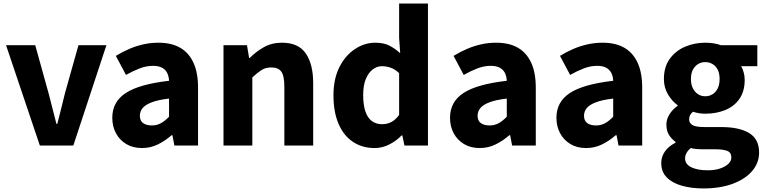

<svg xmlns="http://www.w3.org/2000/svg" viewBox="-20 -818 4303 1079"><path d="M204 0 14 -564H178L253 -294Q264 -252 275 -208.5Q286 -165 297 -122H302Q313 -165 324 -208.5Q335 -252 345 -294L421 -564H578L392 0Z M778 14Q727 14 689.5 -8.5Q652 -31 631.5 -69.5Q611 -108 611 -156Q611 -246 687 -295.5Q763 -345 930 -364Q929 -389 919.5 -408Q910 -427 890.5 -437.5Q871 -448 840 -448Q803 -448 766 -434Q729 -420 688 -397L631 -504Q667 -526 705 -542.5Q743 -559 784.5 -568.5Q826 -578 870 -578Q943 -578 992 -550Q1041 -522 1067 -466Q1093 -410 1093 -325V0H960L949 -58H944Q909 -27 867.5 -6.5Q826 14 778 14ZM833 -113Q862 -113 885 -126Q908 -139 930 -162V-264Q869 -257 832.5 -243Q796 -229 781 -210Q766 -191 766 -168Q766 -139 784.5 -126Q803 -113 833 -113Z M1236 0V-564H1368L1380 -492H1383Q1419 -528 1463 -553Q1507 -578 1565 -578Q1657 -578 1698.5 -517.5Q1740 -457 1740 -351V0H1578V-330Q1578 -393 1560.5 -416Q1543 -439 1505 -439Q1473 -439 1450 -424.5Q1427 -410 1398 -383V0Z M2085 14Q2015 14 1962.5 -21.5Q1910 -57 1882 -123.5Q1854 -190 1854 -282Q1854 -375 1887.5 -441Q1921 -507 1975 -542.5Q2029 -578 2089 -578Q2136 -578 2167.5 -562Q2199 -546 2229 -519L2223 -605V-798H2385V0H2253L2241 -57H2237Q2207 -26 2167.5 -6Q2128 14 2085 14ZM2127 -120Q2155 -120 2178 -131.5Q2201 -143 2223 -172V-407Q2200 -429 2175.5 -437.5Q2151 -446 2126 -446Q2099 -446 2075 -428Q2051 -410 2036 -374.5Q2021 -339 2021 -284Q2021 -228 2033.5 -191.5Q2046 -155 2070 -137.5Q2094 -120 2127 -120Z M2676 14Q2625 14 2587.5 -8.5Q2550 -31 2529.5 -69.5Q2509 -108 2509 -156Q2509 -246 2585 -295.5Q2661 -345 2828 -364Q2827 -389 2817.5 -408Q2808 -427 2788.5 -437.5Q2769 -448 2738 -448Q2701 -448 2664 -434Q2627 -420 2586 -397L2529 -504Q2565 -526 2603 -542.5Q2641 -559 2682.5 -568.5Q2724 -578 2768 -578Q2841 -578 2890 -550Q2939 -522 2965 -466Q2991 -410 2991 -325V0H2858L2847 -58H2842Q2807 -27 2765.5 -6.5Q2724 14 2676 14ZM2731 -113Q2760 -113 2783 -126Q2806 -139 2828 -162V-264Q2767 -257 2730.5 -243Q2694 -229 2679 -210Q2664 -191 2664 -168Q2664 -139 2682.5 -126Q2701 -113 2731 -113Z M3274 14Q3223 14 3185.5 -8.5Q3148 -31 3127.5 -69.5Q3107 -108 3107 -156Q3107 -246 3183 -295.5Q3259 -345 3426 -364Q3425 -389 3415.5 -408Q3406 -427 3386.5 -437.5Q3367 -448 3336 -448Q3299 -448 3262 -434Q3225 -420 3184 -397L3127 -504Q3163 -526 3201 -542.5Q3239 -559 3280.5 -568.5Q3322 -578 3366 -578Q3439 -578 3488 -550Q3537 -522 3563 -466Q3589 -410 3589 -325V0H3456L3445 -58H3440Q3405 -27 3363.5 -6.5Q3322 14 3274 14ZM3329 -113Q3358 -113 3381 -126Q3404 -139 3426 -162V-264Q3365 -257 3328.5 -243Q3292 -229 3277 -210Q3262 -191 3262 -168Q3262 -139 3280.5 -126Q3299 -113 3329 -113Z M3932 241Q3867 241 3813 226Q3759 211 3727.5 179.5Q3696 148 3696 98Q3696 63 3716.5 33.5Q3737 4 3776 -16V-21Q3755 -36 3740 -59Q3725 -82 3725 -118Q3725 -148 3743 -176.5Q3761 -205 3788 -223V-227Q3758 -248 3734.5 -286.5Q3711 -325 3711 -374Q3711 -442 3744 -487.5Q3777 -533 3830 -555.5Q3883 -578 3943 -578Q3968 -578 3990.5 -574.5Q4013 -571 4031 -564H4236V-446H4145Q4153 -433 4159 -412.5Q4165 -392 4165 -369Q4165 -305 4135.5 -262.5Q4106 -220 4055.5 -199.5Q4005 -179 3943 -179Q3928 -179 3910.5 -181.5Q3893 -184 3874 -190Q3864 -181 3858.5 -171.5Q3853 -162 3853 -146Q3853 -126 3872 -115Q3891 -104 3939 -104H4032Q4135 -104 4190.5 -70Q4246 -36 4246 39Q4246 97 4207.5 142.5Q4169 188 4098.5 214.5Q4028 241 3932 241ZM3943 -277Q3966 -277 3984.5 -288.5Q4003 -300 4013.5 -321.5Q4024 -343 4024 -374Q4024 -405 4013.5 -426Q4003 -447 3984.5 -458Q3966 -469 3943 -469Q3921 -469 3903 -458Q3885 -447 3874 -426.5Q3863 -406 3863 -374Q3863 -343 3874 -321.5Q3885 -300 3903 -288.5Q3921 -277 3943 -277ZM3957 139Q3997 139 4026.5 129Q4056 119 4073 103Q4090 87 4090 67Q4090 39 4067 30Q4044 21 4002 21H3941Q3913 21 3894.5 19.5Q3876 18 3862 14Q3846 27 3838 42Q3830 57 3830 72Q3830 105 3865 122Q3900 139 3957 139Z"/></svg>

Font: Noto Sans KR Thin ExtraBold
Style: Regular
Weight: 800
Version: Version 2.004-H2;hotconv 1.0.118;makeotfexe 2.5.65603